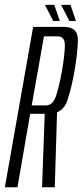

<svg xmlns="http://www.w3.org/2000/svg" viewBox="-50 -788 347 808"><path d="M-29.5 0H23.5L77 -309H153.5Q215 -309 233.5 -365.5Q252 -422 263.5 -489Q275.5 -557 277.8 -616Q280 -675 219 -675H89.5ZM127 0H180.5L190.5 -328L138.5 -317.5ZM83.5 -344.5 135 -635H194Q224.5 -635 223 -592.8Q221.5 -550.5 210.5 -489Q200 -428.5 186.5 -386.5Q173 -344.5 143 -344.5ZM242 -700H269.5L246.5 -767.5H207ZM174 -700H201.5L178.5 -767.5H139Z"/></svg>

Font: Anybody ExtraCondensed Light
Style: Italic
Weight: 300
Width: 2
Italic angle: -10°
Version: Version 1.113;gftools[0.9.25]